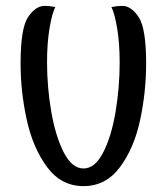

<svg xmlns="http://www.w3.org/2000/svg" viewBox="-20 -633 567 653"><path d="M50 -418Q50 -537 75.5 -575Q101 -613 132 -613Q150 -613 168 -609Q157 -587 148.5 -537Q140 -487 140 -421Q140 -336 154.5 -252.5Q169 -169 197 -114.5Q225 -60 264 -60Q303 -60 331 -114.5Q359 -169 373 -252.5Q387 -336 387 -420Q387 -486 378.5 -536.5Q370 -587 359 -609Q379 -613 396 -613Q426 -613 451.5 -575Q477 -537 477 -417Q477 -320 456.5 -224.5Q436 -129 388 -64.5Q340 0 264 0Q188 0 140 -65Q92 -130 71 -225.5Q50 -321 50 -418Z"/></svg>

Font: El Messiri
Style: Regular
Weight: 400
Designer: Mohamed Gaber
Foundry: Kief Type Foundry
Version: Version 2.006